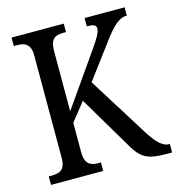

<svg xmlns="http://www.w3.org/2000/svg" viewBox="-106 -806 831 899"><g transform="rotate(-15 309.0 -357.0)"><path d="M31 0H284V-41H273C235 -41 207 -52 207 -111V-254L277 -342L420 -101C466 -19 491 0 593 0H618V-41H615C583 -41 555 -70 522 -122L339 -415L463 -581C507 -640 539 -674 579 -674V-714H385V-674C416 -674 430 -669 430 -652C430 -633 416 -608 379 -556L207 -310V-603C207 -662 233 -673 271 -673H284V-714H31V-673H47C84 -673 112 -662 112 -606V-108C112 -51 83 -41 45 -41H31Z"/></g></svg>

Font: Noto Serif Tamil Condensed
Style: Italic
Weight: 400
Width: 3
Italic angle: -12°
Designer: Indian Type Foundry, Tom Grace, and the Monotype Design Team
Foundry: Monotype Imaging Inc.
Version: Version 2.003